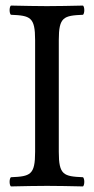

<svg xmlns="http://www.w3.org/2000/svg" viewBox="-20 -667 337 689"><path d="M191 -122V-523C191 -606 208 -611 278 -614C284 -620 284 -641 278 -647C234 -646 187 -645 148 -645C115 -645 66 -646 19 -647C13 -641 13 -620 19 -614C89 -611 106 -606 106 -523V-122C106 -39 89 -34 19 -31C13 -25 13 -4 19 2C64 1 113 0 149 0C185 0 233 1 278 2C284 -4 284 -25 278 -31C208 -34 191 -39 191 -122Z"/></svg>

Font: Libertinus Serif
Style: Regular
Weight: 400
Designer: Philipp H. Poll, Khaled Hosny
Foundry: Caleb Maclennan
Version: Version 7.050;RELEASE